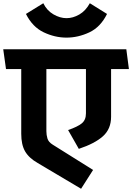

<svg xmlns="http://www.w3.org/2000/svg" viewBox="-31 -984 815 1184"><path d="M379 -752Q307 -752 238 -785Q169 -818 129 -898L236 -964Q258 -919 298.5 -895.5Q339 -872 379 -872Q419 -872 458 -894.5Q497 -917 523 -964L629 -898Q589 -817 520 -784.5Q451 -752 379 -752ZM499 -285V-558H255V-175Q255 -152 261.5 -130Q268 -108 294 -92L543 64L469 180L201 21Q147 -10 123.5 -51Q100 -92 100 -159V-558H6L-11 -680H748L764 -558H654V-264Q654 -189 604 -144Q554 -99 455 -66L389 -182Q447 -202 473 -223Q499 -244 499 -285Z"/></svg>

Font: Palanquin Dark Medium
Style: Regular
Weight: 500
Designer: Pria Ravichandran
Version: Version 1.001